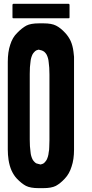

<svg xmlns="http://www.w3.org/2000/svg" viewBox="-20 -976 480 999"><path d="M365.2 -652.3Q365.2 -501 365.2 -197.3Q365.2 -146.5 352.5 -109.4Q340.8 -71.3 317.4 -46.9Q293.9 -21.5 270.5 -8.8Q247.1 2.9 205.1 2.9Q203.1 2.9 201.2 2.9Q199.2 2.9 198.2 2.9Q197.3 2.9 194.3 2.9Q191.4 2.9 187.5 2.9Q183.6 2.9 180.7 2.9Q138.7 2.9 115.2 -8.8Q92.8 -20.5 67.4 -46.9Q51.8 -63.5 40 -88.9Q29.3 -113.3 24.4 -144.5Q22.5 -157.2 21.5 -170.9Q20.5 -184.6 20.5 -198.2Q20.5 -255.9 20.5 -370.1Q20.5 -464.8 20.5 -654.3Q20.5 -706.1 33.2 -743.2Q44.9 -781.2 69.3 -804.7Q93.8 -830.1 117.2 -842.8Q139.6 -854.5 182.6 -854.5Q184.6 -854.5 186.5 -854.5Q188.5 -854.5 189.5 -854.5Q190.4 -854.5 192.4 -854.5Q196.3 -854.5 200.2 -854.5Q204.1 -854.5 207 -854.5Q249 -854.5 271.5 -842.8Q294.9 -831.1 319.3 -804.7Q335.9 -787.1 347.7 -762.7Q358.4 -738.3 362.3 -707Q364.3 -694.3 365.2 -680.7Q365.2 -674.8 365.2 -668.9Q365.2 -661.1 365.2 -652.3ZM134.8 -250Q134.8 -231.4 135.7 -215.8Q136.7 -199.2 138.7 -186.5Q139.6 -173.8 142.6 -164.1Q145.5 -154.3 149.4 -146.5Q153.3 -139.6 158.2 -134.8Q162.1 -129.9 168.9 -126Q173.8 -124 179.7 -123Q184.6 -121.1 191.4 -120.1Q194.3 -121.1 197.3 -122.1Q200.2 -123 203.1 -124Q210 -127 213.9 -132.8Q218.8 -137.7 222.7 -144.5Q226.6 -152.3 229.5 -162.1Q232.4 -171.9 233.4 -183.6Q236.3 -195.3 236.3 -211.9Q237.3 -227.5 237.3 -246.1Q237.3 -360.4 237.3 -587.9Q237.3 -606.4 236.3 -623Q235.4 -638.7 233.4 -651.4Q232.4 -664.1 229.5 -673.8Q226.6 -683.6 222.7 -691.4Q218.8 -698.2 213.9 -703.1Q210 -708 203.1 -710.9Q198.2 -713.9 192.4 -714.8Q187.5 -716.8 180.7 -717.8Q177.7 -716.8 174.8 -715.8Q171.9 -714.8 168.9 -713.9Q162.1 -710 158.2 -705.1Q153.3 -700.2 149.4 -693.4Q145.5 -685.5 142.6 -675.8Q139.6 -666 138.7 -654.3Q136.7 -642.6 135.7 -626Q134.8 -610.4 134.8 -591.8Q134.8 -477.5 134.8 -250ZM44.9 -885.7Q44.9 -907.2 44.9 -950.2Q44.9 -953.1 45.9 -954.1Q47.9 -956.1 49.8 -956.1Q145.5 -956.1 336.9 -956.1Q338.9 -956.1 340.8 -954.1Q341.8 -953.1 341.8 -950.2Q341.8 -928.7 341.8 -885.7Q341.8 -883.8 340.8 -881.8Q338.9 -880.9 336.9 -880.9Q241.2 -880.9 49.8 -880.9Q47.9 -880.9 45.9 -881.8Q44.9 -883.8 44.9 -885.7Z"/></svg>

Font: Typeface
Style: Regular
Weight: 400
Version: Version 1.0